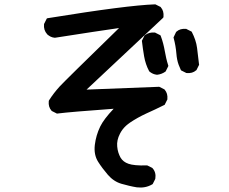

<svg xmlns="http://www.w3.org/2000/svg" viewBox="-20 -762 1040 871"><path d="M601.1 87.9Q583 85 565.7 80.8Q548.3 76.7 531.2 71.8Q495.6 61.5 469.2 30.8Q444.3 2 425.3 -27.8Q404.8 -60.1 410.2 -105Q415.5 -148.4 434.6 -188Q450.7 -221.2 495.6 -268.6Q299.3 -254.4 241.7 -247.1L238.3 -246.6L235.8 -248L216.3 -257.8L214.4 -258.8L213.4 -260.3Q198.7 -276.9 201.2 -302.7L201.7 -305.2L202.6 -307.1Q222.7 -338.9 251 -370.1Q277.8 -398.9 520 -634.8Q426.8 -621.6 230 -590.8H228.5H227.5Q222.7 -591.3 218.3 -592.5Q213.9 -593.8 209.7 -595.7Q205.6 -597.7 201.9 -600.3Q198.2 -603 194.3 -606V-606.4L193.8 -606.9Q177.2 -625.5 179.7 -651.4V-653.3L180.7 -654.8L190.4 -674.3L192.9 -678.7L197.8 -679.7Q288.1 -694.3 363.3 -705.6Q438.5 -716.8 499 -724.6Q559.6 -732.4 605.5 -736.8Q651.4 -741.2 682.1 -742.2H684.6L687 -741.2L706.5 -731.4L708.5 -730.5L709.5 -729Q724.1 -712.4 721.7 -686.5L721.2 -683.1L718.8 -680.2Q619.1 -587.4 372.6 -355.5L699.7 -368.2H702.1L704.6 -367.2L724.1 -357.4L726.1 -356.4L727.1 -355Q741.7 -338.4 739.3 -312.5V-310.5L738.3 -309.1L728.5 -289.6L727.1 -286.6L724.1 -285.2Q685.1 -265.6 643.6 -247.1Q603.5 -228.5 570.8 -206.5Q560.5 -199.7 551.8 -191.7Q543 -183.6 536.1 -174.6Q529.3 -165.5 524.4 -155.8Q508.8 -126 511.7 -97.2Q512.2 -89.8 513.7 -82.8Q515.1 -75.7 517.1 -69.6Q519 -63.5 521.5 -57.9Q523.9 -52.2 526.9 -46.9Q538.6 -27.3 563 -19Q575.2 -14.6 595.9 -12.7Q616.7 -10.7 645 -11.7H647.5L649.9 -10.7L669.4 -1L670.9 0L672.4 1.5Q689 20.5 684.6 48.3L684.1 49.8L683.6 51.3L673.8 70.8L672.4 73.2L669.9 74.7Q639.6 92.3 601.6 87.9ZM691.4 -422.9Q688 -423.3 685.1 -424.1Q682.1 -424.8 679.4 -425.5Q676.8 -426.3 674.1 -427.5Q671.4 -428.7 668.7 -430.2Q666 -431.6 663.6 -433.3Q661.1 -435.1 658.7 -437L657.2 -438L656.2 -439.9Q640.1 -470.2 633.8 -506.3Q627.9 -540.5 624 -574.2L623.5 -577.1L625 -579.6L634.8 -599.1L635.7 -601.1L637.7 -602.5Q656.2 -616.7 681.6 -614.3H683.6L685.1 -613.3L704.6 -603.5L708 -601.6L709.5 -598.1Q712.4 -590.3 715.1 -582Q717.8 -573.7 720 -565.2Q722.2 -556.6 724.1 -548.1Q726.1 -539.6 727.5 -530.8Q730.5 -514.2 734.1 -498Q737.8 -481.9 742.7 -466.8L743.7 -462.9L742.2 -459.5L732.4 -439.9L731.4 -438L729.5 -436.5Q713.4 -425.3 693.4 -422.9H692.4ZM823.7 -431.6 804.2 -441.4 801.3 -442.9 799.8 -445.8Q794.4 -457 790.3 -468.5Q786.1 -480 783.7 -492.4Q781.2 -504.9 780.3 -517.6Q777.3 -554.2 768.1 -588.4L767.1 -591.8L768.6 -595.2L778.3 -615.7L779.3 -617.2L780.8 -618.7Q797.4 -633.3 823.2 -630.9H825.2L826.7 -629.9L846.2 -620.1L849.1 -618.7L850.6 -616.2Q859.4 -599.1 865.5 -581.1Q871.6 -563 874 -544.4Q878.9 -507.8 882.8 -470.7L883.3 -467.8L881.8 -465.3L872.1 -445.8L871.1 -443.8L869.6 -442.9Q853 -428.2 827.1 -430.7H825.2Z"/></svg>

Font: NaikaiFont
Style: Bold
Weight: 700
Version: Version 1.89